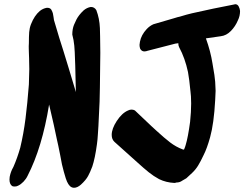

<svg xmlns="http://www.w3.org/2000/svg" viewBox="-20 -884 1170 911"><path d="M202 -847H205Q221 -847 226 -833Q232 -822 234 -803Q236 -793 236 -789Q250 -740 261.5 -703.5Q273 -667 281 -642Q289 -615 306 -560.5Q323 -506 335 -464Q339 -451 340 -447Q340 -475 338 -531L337 -573L336 -599Q335 -640 332.5 -667Q330 -694 323 -720Q323 -746 331 -766L343 -792Q354 -813 376 -834Q392 -848 411 -851Q428 -851 437 -836Q452 -797 454 -751Q454 -723 455 -710Q455 -658 456 -633Q456 -578 454 -470Q454 -415 448 -307L447 -286Q446 -275 444.5 -248Q443 -221 440 -200Q431 -133 418 -94Q407 -65 398 -49Q388 -30 364 -8Q347 7 331 7Q325 7 319 4Q303 -4 292 -38Q283 -66 274 -104Q268 -132 266 -146Q255 -202 250 -222Q239 -278 213 -388Q180 -184 111 -50Q104 -35 91.5 -22Q79 -9 66 -3Q59 1 50 1Q42 1 38 -1Q25 -10 25 -32Q25 -41 26 -45Q31 -70 42 -89L44 -93Q62 -134 76 -183Q92 -250 101 -321Q110 -392 117 -483Q119 -533 119 -556L118 -608Q118 -626 117 -636Q117 -643 116.5 -653.5Q116 -664 117 -678Q117 -712 118.5 -731.5Q120 -751 127 -769Q143 -810 169 -832Q184 -844 202 -847ZM1119 -832Q1119 -808 1109 -788Q1097 -759 1075.5 -737Q1054 -715 1027 -712Q977 -705 957 -702Q979 -641 988 -584Q1000 -517 1001 -496Q1003 -468 1003 -453Q1003 -439 1001 -409Q995 -298 977 -233Q962 -179 946 -148Q932 -118 920 -98.5Q908 -79 892 -64L864 -38L845 -27Q833 -18 817 -18Q811 -16 807 -16Q768 -18 735 -34Q709 -48 686 -66.5Q663 -85 630 -115L523 -211Q510 -223 510 -244Q510 -273 534 -310Q559 -348 588 -360Q596 -364 604 -364Q613 -364 620 -360L698 -286L722 -264Q760 -229 787.5 -208Q815 -187 847 -175Q849 -174 853 -174Q859 -188 861 -196Q872 -232 882 -306Q887 -354 887 -393Q887 -416 886 -427L884 -448Q878 -510 872 -542Q858 -608 830 -660Q826 -667 826 -679L812 -677Q724 -655 680 -643Q677 -642 673.5 -641Q670 -640 665 -640Q652 -640 645 -653Q642 -662 642 -671Q642 -676 644 -686Q650 -718 676 -746Q690 -761 708 -769Q772 -787 804 -797Q826 -804 833 -805Q869 -816 891 -821Q992 -844 1092 -863L1096 -864Q1107 -864 1112.5 -853.5Q1118 -843 1119 -832Z"/></svg>

Font: Sedgwick Ave Display
Style: Regular
Weight: 400
Designer: Kevin Burke, Pedro Vergani
Foundry: Google, Inc.
Version: Version 1.000